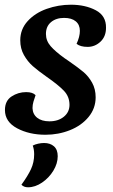

<svg xmlns="http://www.w3.org/2000/svg" viewBox="-20 -550 481 815"><path d="M1 -83Q1 -122 29 -140.5Q57 -159 91 -159Q119 -159 131 -146Q126 -132 122 -118.5Q118 -105 118 -91Q119 -65 138 -50Q157 -35 190 -35Q227 -35 251 -54.5Q275 -74 275 -105Q275 -140 251 -165Q227 -190 178 -224Q141 -250 119 -269.5Q97 -289 81.5 -316.5Q66 -344 66 -379Q66 -426 97.5 -460.5Q129 -495 178.5 -512.5Q228 -530 281 -530Q342 -530 386.5 -506.5Q431 -483 430 -432Q430 -395 406.5 -373Q383 -351 352 -351Q321 -351 305 -364Q319 -394 319 -419Q319 -445 301.5 -459.5Q284 -474 252 -474Q218 -474 196.5 -456Q175 -438 175 -406Q175 -377 195 -354Q215 -331 254 -303L273 -290Q312 -263 334 -244.5Q356 -226 371 -199Q386 -172 386 -137Q386 -90 356 -53.5Q326 -17 277 2.5Q228 22 173 22Q104 22 52.5 -5.5Q1 -33 1 -83ZM71 234Q98 197 111.5 168Q125 139 125 105Q125 84 119 68Q128 63 141.5 60Q155 57 167 57Q193 57 209 71Q225 85 225 113Q225 144 206.5 174.5Q188 205 158.5 225Q129 245 99 245Q81 245 71 234Z"/></svg>

Font: Sansita SW
Style: Italic
Weight: 400
Italic angle: -11°
Designer: Pablo Cosgaya
Foundry: Omnibus-Type
Version: Version 1.000